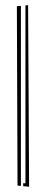

<svg xmlns="http://www.w3.org/2000/svg" viewBox="-20 -658 180 744"><path d="M78.6 -636.7 88.9 -638.2 92.8 65.4 69.8 63.5V52.2H78.6ZM61 -635.3V52.2V62.5L47.9 61L45.4 -633.8Z"/></svg>

Font: FoglihtenNo03
Style: Regular
Weight: 500
Version: Version 0.59